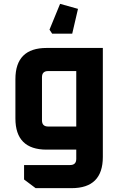

<svg xmlns="http://www.w3.org/2000/svg" viewBox="-20 -777 622 997"><path d="M60 -162V-366Q60 -528 222 -528H514V38Q514 200 352 200H165L105 155V80H344Q376 80 376 48V0H222Q60 0 60 -162ZM198 -152Q198 -120 230 -120H376V-408H230Q198 -408 198 -376ZM237 -623 292 -757 385 -731 355 -602H251Z"/></svg>

Font: Oxanium
Style: Bold
Weight: 700
Designer: Severin Meyer
Version: Version 2.000